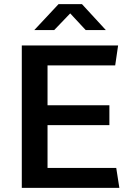

<svg xmlns="http://www.w3.org/2000/svg" viewBox="-20 -905 636 925"><path d="M85 0V-686H549L535 -590H209V-398H507V-302H209V-96H540L555 0ZM145 -760 262 -885H375L490 -760H393L301 -859H336L241 -760Z"/></svg>

Font: Chivo Medium Medium
Style: Regular
Weight: 500
Version: Version 2.002